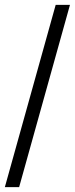

<svg xmlns="http://www.w3.org/2000/svg" viewBox="-40 -773 309 793"><path d="M190 -753H249L39 0H-20Z"/></svg>

Font: Libre Bodoni
Style: Regular
Weight: 400
Designer: Pablo Impallari, Rodrigo Fuenzalida
Foundry: Pablo Impallari, Rodrigo Fuenzalida
Version: Version 1.001